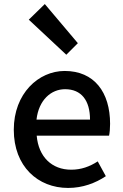

<svg xmlns="http://www.w3.org/2000/svg" viewBox="-20 -914 605 947"><path d="M316 13C388 13 451 -11 502 -45L462 -118C422 -92 380 -77 331 -77C236 -77 170 -140 161 -245H518C521 -258 523 -281 523 -303C523 -459 445 -564 299 -564C170 -564 48 -453 48 -274C48 -93 167 13 316 13ZM160 -324C171 -421 232 -474 301 -474C381 -474 424 -419 424 -324ZM307 -644 364 -701 201 -894 122 -817Z"/></svg>

Font: Genne Gothic Medium
Style: Regular
Weight: 500
Designer: Ryoko NISHIZUKA (kana & ideographs); Paul D. Hunt (Latin, Greek & Cyrillic); Wenlong ZHANG (bopomofo); Sandoll Communica
Foundry: Adobe Systems Incorporated
Version: Version 1.004;PS 1.004;hotconv 16.6.51;makeotf.lib2.5.65220